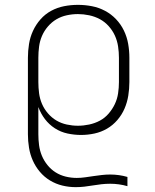

<svg xmlns="http://www.w3.org/2000/svg" viewBox="-20 -548 640 791"><path d="M292 223Q264 223 237 216.5Q210 210 186 195.5Q162 181 144 159.5Q126 138 115 113Q104 88 99.5 60.5Q95 33 95 5V-310Q95 -338 99.5 -366.5Q104 -395 116 -421Q128 -447 147 -468.5Q166 -490 191 -503.5Q216 -517 244 -522.5Q272 -528 301 -528Q330 -528 358.5 -522.5Q387 -517 412.5 -503.5Q438 -490 458 -469Q478 -448 490.5 -422Q503 -396 508 -367.5Q513 -339 513 -310V-210Q513 -182 508.5 -154Q504 -126 493 -100.5Q482 -75 463.5 -53.5Q445 -32 421 -18Q397 -4 369.5 2Q342 8 314 8Q286 8 258 2Q230 -4 206 -19.5Q182 -35 165 -57.5Q148 -80 138 -107V5Q138 28 141 50.5Q144 73 152.5 93.5Q161 114 175.5 132Q190 150 209 162Q228 174 250.5 179.5Q273 185 296 185Q313 185 330.5 182.5Q348 180 365 177.5Q382 175 399.5 173Q417 171 434 171Q452 171 470 173.5Q488 176 505 181V219Q488 214 470 211.5Q452 209 434 209Q416 209 398 211Q380 213 362.5 216Q345 219 327.5 221Q310 223 292 223ZM301 -30Q324 -30 347.5 -35Q371 -40 391.5 -51Q412 -62 427.5 -80Q443 -98 453 -119Q463 -140 466.5 -163.5Q470 -187 470 -210V-310Q470 -333 466.5 -356.5Q463 -380 453.5 -401Q444 -422 428 -440Q412 -458 391.5 -469Q371 -480 347.5 -485Q324 -490 301 -490Q278 -490 255 -485Q232 -480 212.5 -468.5Q193 -457 177.5 -439Q162 -421 153 -400Q144 -379 141 -356Q138 -333 138 -310V-210Q138 -187 141 -164Q144 -141 153 -120Q162 -99 177.5 -81Q193 -63 212.5 -51.5Q232 -40 255 -35Q278 -30 301 -30Z"/></svg>

Font: Iosevka SS04 XLt Ex
Style: Regular
Weight: 200
Width: 7
Monospace: yes
Designer: Belleve Invis
Foundry: Belleve Invis
Version: Version 19.0.0; ttfautohint (v1.8.4)